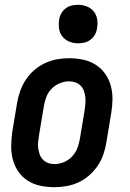

<svg xmlns="http://www.w3.org/2000/svg" viewBox="-20 -770 540 798"><path d="M206 8Q176 8 147.5 2Q119 -4 95.5 -19Q72 -34 56.5 -56.5Q41 -79 33.5 -106.5Q26 -134 26.5 -163.5Q27 -193 31 -222L51 -342Q55 -367 64 -392Q73 -417 87.5 -439Q102 -461 123 -479Q144 -497 168 -508Q192 -519 217 -523.5Q242 -528 267 -528Q297 -528 325.5 -522Q354 -516 377.5 -501Q401 -486 417 -463.5Q433 -441 440.5 -413.5Q448 -386 447.5 -356.5Q447 -327 442 -298L422 -178Q418 -153 409.5 -128Q401 -103 386 -81Q371 -59 350.5 -41Q330 -23 306 -12Q282 -1 256.5 3.5Q231 8 206 8ZM206 -88Q225 -88 245 -96Q265 -104 279.5 -119.5Q294 -135 301.5 -154.5Q309 -174 312 -193L332 -313Q334 -327 335 -340.5Q336 -354 334.5 -367.5Q333 -381 328.5 -393Q324 -405 315 -414Q306 -423 293.5 -427.5Q281 -432 267 -432Q248 -432 228.5 -424Q209 -416 194 -400.5Q179 -385 172 -365.5Q165 -346 162 -327L142 -207Q140 -193 138.5 -179.5Q137 -166 139 -152.5Q141 -139 145.5 -127Q150 -115 159 -106Q168 -97 180 -92.5Q192 -88 206 -88ZM304 -590Q285 -590 268 -597Q251 -604 239.5 -618Q228 -632 225.5 -651Q223 -670 226 -689Q228 -703 235 -715Q242 -727 253.5 -735.5Q265 -744 278 -747Q291 -750 305 -750Q324 -750 341.5 -743Q359 -736 370 -722Q381 -708 384 -689Q387 -670 383 -651Q381 -637 374 -625Q367 -613 355.5 -604.5Q344 -596 331 -593Q318 -590 304 -590Z"/></svg>

Font: Iosevka
Style: Bold Italic
Weight: 700
Italic angle: -9°
Monospace: yes
Designer: Belleve Invis
Foundry: Belleve Invis
Version: Version 32.5.0; ttfautohint (v1.8.4)